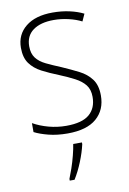

<svg xmlns="http://www.w3.org/2000/svg" viewBox="-86 -592 581 866"><g transform="rotate(-10 204.5 -159.0)"><path d="M367 -133Q367 -67 322.5 -28.5Q278 10 190 10Q142 10 103 0Q64 -10 39 -23V-64Q71 -46 110 -35.5Q149 -25 190 -25Q263 -25 296 -53.5Q329 -82 329 -133Q329 -167 312.5 -188Q296 -209 266.5 -224.5Q237 -240 198 -256Q155 -273 121.5 -290.5Q88 -308 68.5 -335Q49 -362 49 -407Q49 -467 93.5 -503Q138 -539 217 -539Q258 -539 294 -531Q330 -523 358 -509L343 -476Q318 -489 284 -497Q250 -505 216 -505Q156 -505 121.5 -480Q87 -455 87 -407Q87 -374 102.5 -353.5Q118 -333 147 -319Q176 -305 215 -289Q256 -271 290.5 -253.5Q325 -236 346 -208Q367 -180 367 -133ZM246 69Q238 105 221.5 146Q205 187 184 221H162V213Q169 196 178.5 168.5Q188 141 195.5 111.5Q203 82 206 61H246Z"/></g></svg>

Font: Noto Sans Georgian SemiCondensed ExtraLight
Style: Regular
Weight: 200
Width: 4
Designer: Monotype Design Team, Akaki Razmadze
Foundry: Google LLC
Version: Version 2.005; ttfautohint (v1.8.4.7-5d5b)